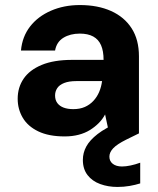

<svg xmlns="http://www.w3.org/2000/svg" viewBox="-20 -528 626 760"><path d="M236 12Q173 12 131.5 -8Q90 -28 70 -62Q50 -96 50 -137Q50 -182 73.5 -216.5Q97 -251 145 -271Q193 -291 266 -291H390Q390 -326 380 -349Q370 -372 349 -383.5Q328 -395 296 -395Q258 -395 231 -378.5Q204 -362 198 -328H63Q68 -383 99 -423Q130 -463 181.5 -485.5Q233 -508 296 -508Q367 -508 419.5 -484.5Q472 -461 501 -416Q530 -371 530 -305V0H412L396 -75Q386 -56 370.5 -40.5Q355 -25 335.5 -13Q316 -1 291 5.5Q266 12 236 12ZM270 -96Q296 -96 315.5 -104.5Q335 -113 349.5 -128.5Q364 -144 372.5 -164Q381 -184 384 -207H282Q253 -207 234 -199.5Q215 -192 206.5 -179Q198 -166 198 -150Q198 -132 207 -120Q216 -108 232 -102Q248 -96 270 -96ZM445 212Q408 212 376.5 200.5Q345 189 326.5 165Q308 141 308 105Q308 77 321.5 52Q335 27 366.5 2.5Q398 -22 454 -46L499 -65L530 0L479 25Q443 43 428 59Q413 75 413 92Q413 110 426.5 120.5Q440 131 463 131Q478 131 497 127Q516 123 535 116V198Q516 204 493 208Q470 212 445 212Z"/></svg>

Font: DM Sans 24pt ExtraBold
Style: Regular
Weight: 800
Designer: Colophon Foundry, Jonny Pinhorn
Foundry: Colophon Foundry
Version: Version 4.004;gftools[0.9.30]